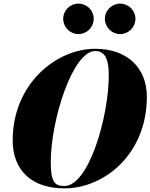

<svg xmlns="http://www.w3.org/2000/svg" viewBox="-20 -1029 830 1059"><path d="M558.5 -925.5C558.5 -879 596.5 -841 642.5 -841C689 -841 727 -879 727 -925.5C727 -971.5 689 -1009 642.5 -1009C596.5 -1009 558.5 -971.5 558.5 -925.5ZM328.5 -925.5C328.5 -879 366.5 -841 412.5 -841C459 -841 497 -879 497 -925.5C497 -971.5 459 -1009 412.5 -1009C366.5 -1009 328.5 -971.5 328.5 -925.5ZM335 10C558 10 790 -182 790 -495C790 -658 678 -760 505 -760C292 -760 50 -568 50 -255C50 -92 152 10 335 10ZM505 -747.5C559 -747.5 580 -703.5 580 -615C580 -383 469 -3 335 -3C281 -3 260 -26.5 260 -135C260 -367 381 -747.5 505 -747.5Z"/></svg>

Font: Bodoni* 16pt Fatface
Style: Italic
Weight: 900
Italic angle: -13°
Version: Version 2.3